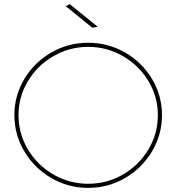

<svg xmlns="http://www.w3.org/2000/svg" viewBox="-20 -911 858 934"><path d="M319 -891 455 -781 429 -776 300 -881ZM768 -351Q768 -256 719.5 -174.5Q671 -93 588.5 -45Q506 3 409 3Q312 3 229.5 -45Q147 -93 98.5 -174.5Q50 -256 50 -351Q50 -446 98.5 -527Q147 -608 229.5 -655.5Q312 -703 409 -703Q506 -703 588.5 -655.5Q671 -608 719.5 -527Q768 -446 768 -351ZM70 -351Q70 -261 116 -184Q162 -107 240 -62Q318 -17 409 -17Q500 -17 578 -62Q656 -107 702 -184Q748 -261 748 -351Q748 -440 702 -516.5Q656 -593 578 -638Q500 -683 409 -683Q318 -683 240 -638Q162 -593 116 -516.5Q70 -440 70 -351Z"/></svg>

Font: TypoPRO Montserrat
Style: Regular
Weight: 250
Designer: Julieta Ulanovsky
Foundry: Julieta Ulanovsky
Version: Version 6.001